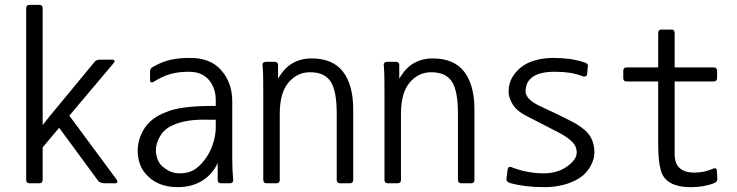

<svg xmlns="http://www.w3.org/2000/svg" viewBox="-20 -713 3040 792"><path d="M266 -236 462 29Q465 34 464 38.5Q463 43 457 43H413Q403 43 395 40Q387 37 382 29L224 -186L156 -105V29Q156 43 142 43H102Q88 43 88 29V-679Q88 -693 102 -693H142Q156 -693 156 -679V-197L182 -230L372 -460Q380 -467 393 -467H444Q450 -467 452 -462.5Q454 -458 449 -453Z M870 -219H851Q795 -221 757 -215Q719 -209 692 -196Q659 -182 641 -152.5Q623 -123 623 -92Q623 -74 631 -53.5Q639 -33 656 -22Q685 2 721 2Q756 2 779 -11.5Q802 -25 824 -53.5Q846 -82 858 -118Q870 -154 870 -188ZM613 -375Q608 -372 603.5 -373.5Q599 -375 599 -380V-419Q599 -432 613 -438Q647 -458 682.5 -466Q718 -474 759 -474Q846 -476 892 -424Q938 -372 938 -295V-62Q938 -34 939 -12Q940 10 942 30Q942 43 928 43H892Q878 43 878 30V-41Q857 6 814 32.5Q771 59 713 59Q627 59 580 3Q564 -15 556 -40Q548 -65 548 -89Q548 -141 576.5 -184.5Q605 -228 664 -250Q721 -276 857 -276H870V-299Q870 -350 841.5 -383.5Q813 -417 759 -417Q716 -417 682.5 -407.5Q649 -398 613 -375Z M1437 29Q1437 43 1423 43H1383Q1369 43 1369 29V-246Q1369 -338 1344 -376.5Q1319 -415 1259 -415Q1206 -415 1170 -372.5Q1134 -330 1134 -244V29Q1134 43 1120 43H1080Q1066 43 1066 29V-331Q1066 -374 1065.5 -398Q1065 -422 1063 -444Q1062 -451 1066.5 -454.5Q1071 -458 1077 -458H1113Q1127 -458 1127 -444V-388Q1151 -431 1185.5 -451.5Q1220 -472 1265 -472Q1353 -472 1395 -417Q1437 -362 1437 -262Z M1937 29Q1937 43 1923 43H1883Q1869 43 1869 29V-246Q1869 -338 1844 -376.5Q1819 -415 1759 -415Q1706 -415 1670 -372.5Q1634 -330 1634 -244V29Q1634 43 1620 43H1580Q1566 43 1566 29V-331Q1566 -374 1565.5 -398Q1565 -422 1563 -444Q1562 -451 1566.5 -454.5Q1571 -458 1577 -458H1613Q1627 -458 1627 -444V-388Q1651 -431 1685.5 -451.5Q1720 -472 1765 -472Q1853 -472 1895 -417Q1937 -362 1937 -262Z M2091 -23Q2155 2 2223 2Q2280 2 2319.5 -26.5Q2359 -55 2359 -84Q2359 -111 2337 -131Q2315 -151 2283 -167Q2249 -185 2216.5 -201.5Q2184 -218 2151 -235Q2113 -254 2095.5 -281.5Q2078 -309 2078 -335Q2078 -367 2092 -392Q2106 -417 2130 -436Q2154 -455 2188.5 -464.5Q2223 -474 2262 -474Q2298 -474 2328 -470Q2358 -466 2390 -456Q2397 -454 2401.5 -450Q2406 -446 2405 -440L2402 -408Q2401 -400 2395.5 -398Q2390 -396 2385 -398Q2356 -409 2329 -413Q2302 -417 2269 -417Q2148 -417 2148 -335Q2148 -320 2164 -303.5Q2180 -287 2219 -270Q2257 -252 2287.5 -237.5Q2318 -223 2355 -203Q2399 -177 2415.5 -149Q2432 -121 2432 -85Q2432 -56 2415 -26Q2398 4 2369.5 22Q2341 40 2304 49.5Q2267 59 2229 59Q2205 59 2186.5 58Q2168 57 2151.5 55Q2135 53 2118.5 50Q2102 47 2084 42Q2068 37 2069 25L2074 -14Q2077 -29 2091 -23Z M2927 42Q2885 59 2829 59Q2738 59 2712 6Q2695 -30 2695 -121V-377H2565Q2551 -377 2551 -391V-421Q2551 -435 2565 -435H2695V-576Q2695 -591 2708 -591H2750Q2763 -591 2763 -576V-435H2924Q2938 -435 2938 -421V-391Q2938 -377 2924 -377H2763V-76Q2763 -1 2845 -1Q2886 -1 2923 -18Q2928 -20 2932.5 -18Q2937 -16 2937 -10L2939 22Q2941 36 2927 42Z"/></svg>

Font: NanumGothicCoding
Style: Regular
Weight: 400
Monospace: yes
Designer: Kwon Bruce; Nicolas Noh; Sung-woo Choi; Go-un Cha; Soo-hyun Park;
Foundry: NHN Corporation
Version: Version 2.000;PS 1;hotconv 1.0.49;makeotf.lib2.0.14853